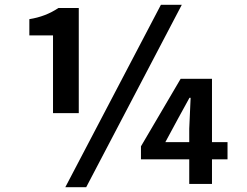

<svg xmlns="http://www.w3.org/2000/svg" viewBox="-20 -774 1040 808"><path d="M311.5 -297.9H203.1V-625H103.5V-693.4Q171.9 -704.1 225.6 -740.2H311.5ZM657.2 -753.9H745.1L342.8 13.7H254.9ZM675.8 -175.8H776.4V-232.4L782.2 -362.3H777.3L728.5 -273.4ZM937.5 -175.8V-103.5H872.1V0H776.4V-103.5H573.2V-158.2L740.2 -442.4H872.1V-175.8Z"/></svg>

Font: Gen Shin Gothic Monospace Bold
Style: Bold
Weight: 700
Designer: [Source Han Sans]
Ryoko NISHIZUKA  (kana & ideographs); Paul D. Hunt (Latin, Greek & Cyrillic); Wenlong ZHANG  (bopomofo
Version: Version 1.002.20150607